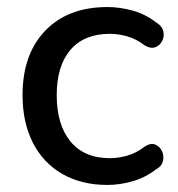

<svg xmlns="http://www.w3.org/2000/svg" viewBox="-20 -516 506 545"><path d="M285 9Q211 9 156.5 -22.5Q102 -54 73 -111.5Q44 -169 44 -246Q44 -362 108.5 -429Q173 -496 285 -496Q320 -496 356.5 -486Q393 -476 425 -451Q440 -442 443.5 -427.5Q447 -413 440.5 -400Q434 -387 421 -382Q408 -377 391 -387Q366 -406 340.5 -413Q315 -420 292 -420Q219 -420 180 -374.5Q141 -329 141 -246Q141 -162 180 -114.5Q219 -67 292 -67Q315 -67 340.5 -74Q366 -81 391 -100Q408 -111 421 -105.5Q434 -100 440 -86.5Q446 -73 442.5 -58.5Q439 -44 424 -36Q393 -12 356.5 -1.5Q320 9 285 9Z"/></svg>

Font: Chiron GoRound TC
Style: Regular
Weight: 400
Designer: Ryoko NISHIZUKA 西塚涼子 (kana, bopomofo & ideographs); Paul D. Hunt (Latin, Greek & Cyrillic); Sandoll Communications 산돌커뮤니
Foundry: Adobe
Version: Version 1.000;hotconv 1.1.1;makeotfexe 2.6.0